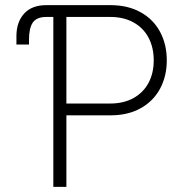

<svg xmlns="http://www.w3.org/2000/svg" viewBox="-20 -727 722 747"><path d="M43.9 -553.7V-588.9Q44.9 -643.6 75 -675.3Q105 -707 160.2 -707H409.2Q477.5 -707 527.1 -679.4Q576.7 -651.9 602.8 -603Q628.9 -554.2 628.9 -492.2Q628.9 -430.7 602.8 -382.1Q576.7 -333.5 527.3 -305.9Q478 -278.3 410.2 -278.3H238.3V0H187.5V-661.1H161.1Q122.6 -661.1 107.7 -639.4Q92.8 -617.7 92.8 -572.3V-553.7ZM408.2 -324.2Q461.4 -324.2 499.8 -345.7Q538.1 -367.2 558.1 -405Q578.1 -442.9 578.1 -492.2Q578.1 -542 558.1 -580.1Q538.1 -618.2 499.8 -639.6Q461.4 -661.1 408.2 -661.1H238.3V-324.2Z"/></svg>

Font: Pretendard JP ExtraLight
Style: Regular
Weight: 200
Designer: Base glyphs from Inter by Rasmus Andersson; Hangeul glyphs from Noto Sans CJK(Source Han Sans) by Jang Soo-young and Kan
Foundry: Kil Hyung-jin
Version: Version 1.309